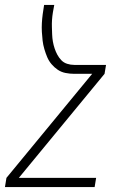

<svg xmlns="http://www.w3.org/2000/svg" viewBox="-43 -540 563 775"><path d="M339 215H-23L-17 178L329 -242H257Q239 -242 221.5 -245.5Q204 -249 190 -258.5Q176 -268 165 -281Q154 -294 147.5 -309.5Q141 -325 136 -342Q131 -359 129 -376Q127 -393 126 -411Q125 -429 126 -447Q127 -465 129.5 -483.5Q132 -502 135 -520H176Q173 -505 170.5 -490Q168 -475 167 -460Q166 -445 166.5 -430.5Q167 -416 167.5 -401Q168 -386 170.5 -372Q173 -358 177.5 -344.5Q182 -331 188.5 -319Q195 -307 204.5 -297Q214 -287 228 -282.5Q242 -278 257 -278H385L379 -242L33 178H345Z"/></svg>

Font: Iosevka Term Curly Extralight
Style: Italic
Weight: 200
Italic angle: -9°
Designer: Belleve Invis
Foundry: Belleve Invis
Version: Version 32.3.0